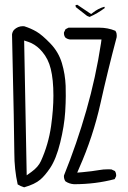

<svg xmlns="http://www.w3.org/2000/svg" viewBox="-20 -801 540 811"><path d="M422.4 -767.1Q422.4 -767.1 422.4 -767.8Q422.4 -768.6 421.9 -769.5Q421.9 -771 420.9 -772.5Q394.5 -765.1 372.6 -747.6L364.7 -741.7L306.6 -780.8L298.8 -779.3L300.3 -771L347.7 -733.9L358.4 -729.5Q392.6 -744.6 422.4 -767.1ZM205.6 -397Q205.6 -339.4 195.8 -268.6Q184.6 -190.4 152.8 -120.6Q141.6 -95.7 113.3 -75.2L92.8 -60.5L82 -629.9L100.1 -624Q127 -614.7 148.9 -592.8L158.7 -582Q184.1 -552.2 194.3 -510.3Q205.6 -465.3 205.6 -397ZM470.7 -59.1Q470.7 -70.8 465.3 -78.6L450.7 -85.4Q443.4 -85.9 436.5 -85.9Q416 -85.9 397.9 -82.5Q370.1 -77.6 328.6 -73.7L306.2 -71.8L314.9 -92.3Q373 -223.6 404.3 -363.8Q435.5 -503.9 472.7 -643.6Q473.1 -647.5 473.1 -651.1Q473.1 -654.8 472.2 -659.9Q471.2 -665 467.3 -670.9Q435.5 -684.1 399.4 -684.1H269.5L256.8 -677.7L250.5 -664.6Q250 -663.1 250 -662.1Q250 -649.9 256.3 -642.1Q264.6 -635.7 275.4 -634.3H408.7L406.7 -619.1Q384.8 -474.6 344.7 -334.7Q304.7 -194.8 250.5 -60.5Q250 -58.6 250 -57.1Q250 -44.4 256.3 -35.2Q272 -24.4 292.5 -22.9Q383.3 -22.9 464.4 -44.4L470.2 -56.2Q470.7 -57.6 470.7 -59.1ZM30.8 -655.3Q40.5 -225.6 40.5 -155.5Q40.5 -85.4 54.7 -22Q67.4 -14.2 82 -9.8Q127 -22.5 150.4 -42.5Q169.9 -59.1 191.4 -90.8Q217.3 -129.4 234.4 -199Q251.5 -268.6 255.4 -328.6Q257.8 -368.7 257.8 -395.3Q257.8 -421.9 257.3 -438.5Q255.4 -487.3 241.5 -534.2Q227.5 -581.1 193.4 -616.7Q157.7 -653.8 134 -667.5Q110.4 -681.2 83 -689.9Q80.1 -690.4 76.7 -690.4Q55.2 -690.4 39.1 -674.8Q32.2 -666.5 30.8 -655.3Z"/></svg>

Font: NaikaiFont
Style: ExtraLight
Weight: 200
Version: Version 1.89